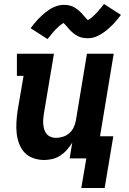

<svg xmlns="http://www.w3.org/2000/svg" viewBox="-20 -787 640 954"><path d="M500 147H384L409 0H326L339 -78Q327 -59 312.5 -42.5Q298 -26 279.5 -14Q261 -2 240.5 3Q220 8 200 8Q172 8 146 -1Q120 -10 102.5 -28.5Q85 -47 75.5 -72Q66 -97 63 -123.5Q60 -150 61.5 -178Q63 -206 67 -234L97 -410H64V-520H248L197 -216Q195 -203 194.5 -190Q194 -177 195.5 -164.5Q197 -152 201 -140.5Q205 -129 213 -120Q221 -111 233 -106.5Q245 -102 258 -102Q275 -102 292.5 -107.5Q310 -113 324 -125Q338 -137 346 -154Q354 -171 357 -188L412 -520H545L477 -110H543ZM216 -593 132 -647Q142 -660 151.5 -671.5Q161 -683 170 -692.5Q179 -702 188 -710Q197 -718 205.5 -725Q214 -732 225.5 -739.5Q237 -747 248.5 -752Q260 -757 272.5 -760Q285 -763 297 -763Q302 -763 307 -762.5Q312 -762 317 -761.5Q322 -761 326.5 -759.5Q331 -758 336 -756.5Q341 -755 345 -753Q349 -751 352.5 -748.5Q356 -746 360 -743.5Q364 -741 368 -737.5Q372 -734 375.5 -731Q379 -728 382.5 -724.5Q386 -721 388.5 -718Q391 -715 393.5 -712Q396 -709 400.5 -704.5Q405 -700 407.5 -696.5Q410 -693 413.5 -690Q417 -687 417 -686Q417 -685 416.5 -685Q416 -685 415 -685H414Q414 -686 418 -688Q422 -690 425 -692Q428 -694 432 -697Q436 -700 437.5 -701.5Q439 -703 441 -704.5Q443 -706 444.5 -708Q446 -710 448.5 -712Q451 -714 453.5 -716.5Q456 -719 458.5 -721.5Q461 -724 463.5 -727Q466 -730 468 -732.5Q470 -735 473 -738.5Q476 -742 479 -745Q482 -748 485 -752Q488 -756 490.5 -759.5Q493 -763 497 -767L581 -713Q571 -700 561.5 -688.5Q552 -677 543 -667.5Q534 -658 525 -650Q516 -642 507.5 -635Q499 -628 487 -620.5Q475 -613 463.5 -607.5Q452 -602 440 -599.5Q428 -597 416 -597Q411 -597 406 -597.5Q401 -598 396 -598.5Q391 -599 386 -600.5Q381 -602 376.5 -603.5Q372 -605 368 -607Q364 -609 360 -611.5Q356 -614 352 -616.5Q348 -619 344 -622.5Q340 -626 336.5 -629Q333 -632 329.5 -635.5Q326 -639 323.5 -642Q321 -645 318.5 -648Q316 -651 312 -655.5Q308 -660 305 -663.5Q302 -667 298.5 -670Q295 -673 295 -674Q295 -675 295.5 -675Q296 -675 297 -675H298Q298 -674 294.5 -672Q291 -670 288 -668Q285 -666 281 -663Q277 -660 275 -658.5Q273 -657 271.5 -655.5Q270 -654 268 -652Q266 -650 264 -648Q262 -646 259.5 -643.5Q257 -641 254.5 -638.5Q252 -636 249.5 -633Q247 -630 244.5 -627.5Q242 -625 239.5 -621.5Q237 -618 234 -614.5Q231 -611 228 -607.5Q225 -604 222.5 -600.5Q220 -597 216 -593Z"/></svg>

Font: Iosevka HT Extrabold Extended
Style: Italic
Weight: 800
Width: 7
Italic angle: -9°
Monospace: yes
Designer: Belleve Invis
Foundry: Belleve Invis
Version: Version 32.3.0; ttfautohint (v1.8.4)